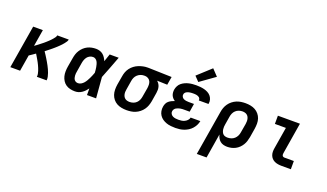

<svg xmlns="http://www.w3.org/2000/svg" viewBox="-87 -1400 3774 2217"><g transform="rotate(20 1800.0 -292.0)"><path d="M25 0 113 -530H232L198 -325Q211 -334 223 -342.5Q235 -351 246.5 -360.5Q258 -370 270 -379Q282 -388 293.5 -397.5Q305 -407 316 -417Q327 -427 338 -437Q349 -447 359.5 -458Q370 -469 379.5 -480Q389 -491 398 -503.5Q407 -516 409 -530H550Q548 -515 539 -502Q530 -489 520.5 -476.5Q511 -464 500 -452.5Q489 -441 478 -430Q467 -419 455.5 -408.5Q444 -398 432 -387.5Q420 -377 408 -367Q396 -357 383.5 -347Q371 -337 358.5 -327.5Q346 -318 334 -308Q346 -291 357.5 -273Q369 -255 380 -237Q391 -219 401.5 -201Q412 -183 422 -164Q432 -145 441 -125.5Q450 -106 457 -86Q464 -66 469 -44Q474 -22 471 0H351Q354 -18 350.5 -35.5Q347 -53 342 -69Q337 -85 330.5 -100.5Q324 -116 317 -131.5Q310 -147 302 -161.5Q294 -176 285.5 -191Q277 -206 268.5 -220Q260 -234 251 -249Q233 -236 214.5 -223.5Q196 -211 178 -199L145 0Z M821 8Q791 8 762 1.5Q733 -5 709.5 -21Q686 -37 670.5 -61.5Q655 -86 648 -114Q641 -142 641.5 -172.5Q642 -203 647 -233L666 -343Q670 -369 678 -394Q686 -419 701 -442.5Q716 -466 736.5 -485Q757 -504 781.5 -516Q806 -528 832 -533Q858 -538 884 -538Q908 -538 930.5 -531Q953 -524 970.5 -509.5Q988 -495 1000 -476Q1012 -457 1021 -436Q1029 -459 1037 -482.5Q1045 -506 1053 -530H1164Q1138 -461 1112 -392.5Q1086 -324 1058 -255Q1064 -192 1068.5 -128Q1073 -64 1079 0H967Q967 -20 967 -40.5Q967 -61 967 -81Q954 -63 938 -46.5Q922 -30 903.5 -17.5Q885 -5 864 1.5Q843 8 821 8ZM821 -93Q841 -93 859 -103.5Q877 -114 890.5 -129.5Q904 -145 914 -162.5Q924 -180 933 -198Q942 -216 949.5 -234.5Q957 -253 964 -272Q963 -289 961.5 -306Q960 -323 957 -339.5Q954 -356 949.5 -372.5Q945 -389 937 -403.5Q929 -418 915 -427.5Q901 -437 884 -437Q864 -437 844.5 -427.5Q825 -418 812.5 -401.5Q800 -385 793 -365.5Q786 -346 783 -327L765 -217Q762 -203 761 -189.5Q760 -176 761 -162.5Q762 -149 765.5 -136.5Q769 -124 776.5 -114Q784 -104 796 -98.5Q808 -93 821 -93Z M1454 8Q1423 8 1391.5 2Q1360 -4 1334 -18.5Q1308 -33 1289 -56.5Q1270 -80 1260.5 -108.5Q1251 -137 1250.5 -169Q1250 -201 1255 -233L1274 -343Q1278 -370 1288 -396.5Q1298 -423 1315.5 -446Q1333 -469 1357 -487Q1381 -505 1407.5 -515.5Q1434 -526 1461 -532Q1488 -538 1516 -538Q1520 -538 1524 -538Q1528 -538 1533 -538L1814 -530L1797 -429L1671 -433Q1685 -421 1695 -406Q1705 -391 1710 -373Q1715 -355 1715 -335.5Q1715 -316 1712 -297L1694 -187Q1689 -160 1679.5 -133.5Q1670 -107 1653 -83Q1636 -59 1612.5 -40.5Q1589 -22 1563 -11Q1537 0 1509 4Q1481 8 1454 8ZM1456 -93Q1478 -93 1500 -100.5Q1522 -108 1538.5 -124Q1555 -140 1564 -161Q1573 -182 1576 -203L1595 -313Q1598 -335 1597.5 -356.5Q1597 -378 1588.5 -396Q1580 -414 1562.5 -425Q1545 -436 1524 -437H1516Q1514 -437 1512.5 -437Q1511 -437 1509 -437Q1487 -437 1466 -428.5Q1445 -420 1428.5 -404.5Q1412 -389 1403 -368.5Q1394 -348 1391 -327L1373 -217Q1370 -201 1369.5 -186Q1369 -171 1372 -156.5Q1375 -142 1382 -129.5Q1389 -117 1400.5 -108.5Q1412 -100 1426.5 -96.5Q1441 -93 1456 -93Z M2055 8Q2026 8 1998 5Q1970 2 1944 -7Q1918 -16 1895.5 -31.5Q1873 -47 1858 -69.5Q1843 -92 1838 -120Q1833 -148 1838 -176Q1841 -195 1849.5 -213.5Q1858 -232 1873.5 -245Q1889 -258 1907.5 -267Q1926 -276 1944 -282Q1930 -291 1918 -304Q1906 -317 1899 -333Q1892 -349 1890.5 -368Q1889 -387 1892 -405Q1896 -428 1907.5 -450Q1919 -472 1938 -487.5Q1957 -503 1979 -513Q2001 -523 2024 -528.5Q2047 -534 2070 -536Q2093 -538 2116 -538Q2141 -538 2166 -535.5Q2191 -533 2214.5 -527Q2238 -521 2259 -510Q2280 -499 2295.5 -481.5Q2311 -464 2318.5 -440Q2326 -416 2322 -391Q2321 -389 2321 -387Q2321 -385 2320 -383H2201Q2201 -384 2201.5 -384.5Q2202 -385 2202 -386Q2203 -395 2199.5 -404Q2196 -413 2189 -419Q2182 -425 2173 -428.5Q2164 -432 2154.5 -434Q2145 -436 2135.5 -436.5Q2126 -437 2116 -437Q2106 -437 2095.5 -436.5Q2085 -436 2074.5 -434.5Q2064 -433 2053.5 -430Q2043 -427 2033.5 -421.5Q2024 -416 2017 -407Q2010 -398 2009 -388Q2006 -372 2014 -358Q2022 -344 2036 -337.5Q2050 -331 2065.5 -328.5Q2081 -326 2098 -326H2163L2147 -225H2081Q2069 -225 2056.5 -224.5Q2044 -224 2032 -221.5Q2020 -219 2007.5 -215Q1995 -211 1983.5 -204Q1972 -197 1964.5 -186Q1957 -175 1955 -162Q1952 -144 1961 -129Q1970 -114 1985.5 -106Q2001 -98 2019 -95.5Q2037 -93 2055 -93Q2074 -93 2093 -95.5Q2112 -98 2130 -106.5Q2148 -115 2162.5 -130Q2177 -145 2181 -165H2300Q2295 -138 2282.5 -113.5Q2270 -89 2251.5 -68Q2233 -47 2209 -32Q2185 -17 2159.5 -8Q2134 1 2107.5 4.5Q2081 8 2055 8ZM2123 -581 2067 -639 2231 -789 2305 -711Z M2391 205 2482 -343Q2486 -370 2495.5 -396.5Q2505 -423 2522 -447Q2539 -471 2562.5 -489.5Q2586 -508 2612.5 -519Q2639 -530 2666.5 -534Q2694 -538 2721 -538Q2753 -538 2784 -532Q2815 -526 2841 -511.5Q2867 -497 2886.5 -473.5Q2906 -450 2915.5 -421.5Q2925 -393 2925 -361Q2925 -329 2920 -297L2902 -187Q2897 -162 2889.5 -137Q2882 -112 2868 -89Q2854 -66 2834.5 -47Q2815 -28 2791 -15.5Q2767 -3 2741.5 2.5Q2716 8 2691 8Q2667 8 2644.5 2Q2622 -4 2604.5 -18.5Q2587 -33 2576.5 -53Q2566 -73 2560 -95L2511 205ZM2659 -93Q2681 -93 2703.5 -100Q2726 -107 2743.5 -123Q2761 -139 2771 -160Q2781 -181 2784 -203L2803 -313Q2805 -329 2805.5 -344Q2806 -359 2803 -373.5Q2800 -388 2793 -400.5Q2786 -413 2774.5 -421.5Q2763 -430 2748.5 -433.5Q2734 -437 2719 -437Q2698 -437 2676 -429.5Q2654 -422 2637 -406Q2620 -390 2611 -369Q2602 -348 2599 -327L2583 -230Q2580 -214 2579 -198Q2578 -182 2580 -167Q2582 -152 2587.5 -137.5Q2593 -123 2603 -112.5Q2613 -102 2628 -97.5Q2643 -93 2659 -93Z M3357 0Q3335 0 3313 -3.5Q3291 -7 3271.5 -16Q3252 -25 3237.5 -40.5Q3223 -56 3215.5 -76Q3208 -96 3207.5 -118.5Q3207 -141 3211 -163L3255 -429H3120V-530H3391L3328 -146Q3327 -138 3327 -130Q3327 -122 3330.5 -115Q3334 -108 3341.5 -104.5Q3349 -101 3357 -101H3472V0Z"/></g></svg>

Font: Iosevka Curly Extended Oblique
Style: Bold
Weight: 700
Width: 7
Italic angle: -9°
Monospace: yes
Designer: Belleve Invis
Foundry: Belleve Invis
Version: Version 11.1.0; ttfautohint (v1.8.3)